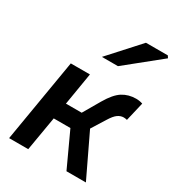

<svg xmlns="http://www.w3.org/2000/svg" viewBox="-202 -971 987 1087"><g transform="rotate(30 291.5 -427.5)"><path d="M119 -541H244L209 -330H312L376 -440Q414 -505 452.5 -529Q491 -553 540 -553Q562 -553 583 -546L554 -423Q542 -426 532 -426Q512 -426 493.5 -413Q475 -400 453 -364L398 -276L530 0H403L300 -223H191L153 0H28ZM429 -855H572L581 -841L358 -661H253Z"/></g></svg>

Font: Nebula Sans Semibold
Style: Regular
Weight: 600
Italic angle: -9°
Designer: Paul D. Hunt for Adobe (as Source Sans)
Foundry: Nebula Entertainment & Broadcasting LLC
Version: Version 1.010